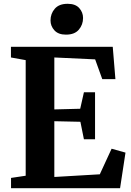

<svg xmlns="http://www.w3.org/2000/svg" viewBox="-20 -989 690 1009"><path d="M115 -65.5V-673L37.5 -687V-743H572.5L586.5 -573H517.5L480 -677L265.5 -687V-414L401.5 -417.5L421 -504H479.5V-257H421L402.5 -349L265.5 -352V-59L504.5 -73L566.5 -207.5L639.5 -187L611 0H38V-54ZM326 -807Q286.5 -807 266 -829.5Q245.5 -852 245.5 -881.5Q245.5 -917.5 268 -943.2Q290.5 -969 335 -969H336Q376.5 -969 396.5 -946.5Q416.5 -924 416.5 -894.5Q416.5 -859 394.2 -833Q372 -807 327 -807Z"/></svg>

Font: Merriweather 36pt
Style: Bold
Weight: 700
Designer: Eben Sorkin
Foundry: Eben Sorkin
Version: Version 2.100